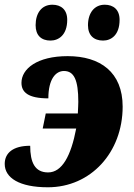

<svg xmlns="http://www.w3.org/2000/svg" viewBox="-29 -784 567 814"><path d="M408 -612C442 -612 478 -635 478 -700C478 -743 452 -764 415 -764C371 -764 344 -729 344 -677C344 -634 369 -612 408 -612ZM185 -612C219 -612 256 -635 256 -700C256 -743 230 -764 193 -764C148 -764 122 -729 122 -677C122 -634 146 -612 185 -612ZM174 10C356 10 491 -138 491 -332C491 -478 396 -546 258 -546C128 -546 62 -492 62 -433C62 -393 90 -367 176 -367C176 -450 208 -483 242 -483C285 -483 303 -445 303 -352C303 -340 302 -328 301 -303H165L152 -239H294C272 -123 234 -53 175 -53C119 -53 99 -95 99 -166C27 -166 -9 -136 -9 -89C-9 -30 53 10 174 10Z"/></svg>

Font: Noto Serif SemiCondensed Black
Style: Italic
Weight: 900
Width: 4
Italic angle: -12°
Designer: Monotype Design Team
Foundry: Monotype Imaging Inc.
Version: Version 2.014